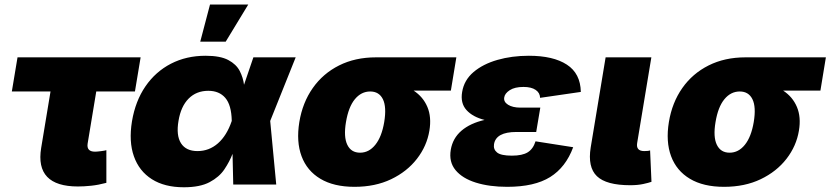

<svg xmlns="http://www.w3.org/2000/svg" viewBox="-20 -792 3564 824"><path d="M314.5 8.3Q129.4 8.3 156.7 -157.2L196.8 -399.4H30.8L55.2 -545.9H583.5L559.1 -399.4H393.1L356 -175.3Q351.1 -141.1 387.7 -141.1Q396.5 -141.1 413.6 -143.3Q430.7 -145.5 436.5 -147.5V-7.3Q401.4 2 371.1 5.1Q340.8 8.3 314.5 8.3Z M769 11.7Q686.5 11.7 631.8 -22.9Q577.1 -57.6 554.7 -121.1Q532.2 -184.6 546.4 -271.5Q561 -358.4 604.2 -421.4Q647.5 -484.4 713.6 -518.6Q779.8 -552.7 862.3 -552.7Q925.3 -552.7 959.7 -534.4Q994.1 -516.1 1008.8 -487.5Q1023.4 -459 1027.3 -428.2L1067.4 -545.9H1249L1139.6 -272.9L1165.5 0H981L978 -131.8Q965.3 -98.6 943.1 -65.4Q920.9 -32.2 879.6 -10.3Q838.4 11.7 769 11.7ZM974.6 -272.9V-274.4Q973.1 -341.3 947 -371.8Q920.9 -402.3 874 -402.3Q822.8 -402.3 789.6 -368.9Q756.3 -335.4 746.1 -273.4Q735.4 -210.9 756.8 -177.2Q778.3 -143.6 827.6 -143.6Q877.4 -143.6 915.3 -176.8Q953.1 -210 974.1 -271.5ZM839.4 -613.3 881.3 -772.5H1045.4L948.7 -613.3Z M1501.5 9.8Q1412.6 9.8 1355 -24.7Q1297.4 -59.1 1274.2 -121.6Q1251 -184.1 1264.6 -268.1Q1278.3 -351.6 1322.3 -414.1Q1366.2 -476.6 1435.3 -511.2Q1504.4 -545.9 1593.3 -545.9H1938.5L1915 -403.3H1754.9Q1795.9 -376.5 1814.2 -333Q1832.5 -289.6 1822.8 -231.4Q1812 -165.5 1769.5 -110.6Q1727.1 -55.7 1658.7 -22.9Q1590.3 9.8 1501.5 9.8ZM1568.8 -399.4Q1530.3 -399.4 1502.9 -366.2Q1475.6 -333 1464.8 -268.1Q1454.1 -204.6 1470.5 -170.7Q1486.8 -136.7 1525.4 -136.7Q1563.5 -136.7 1590.8 -170.7Q1618.2 -204.6 1628.9 -268.1Q1639.6 -333 1623.3 -366.2Q1606.9 -399.4 1568.8 -399.4Z M2156.7 9.8Q2080.1 9.8 2022.2 -8.3Q1964.4 -26.4 1935.1 -61.8Q1905.8 -97.2 1914.6 -149.4Q1922.9 -198.7 1960.4 -231Q1998 -263.2 2059.6 -277.3Q2008.8 -290 1981.9 -319.8Q1955.1 -349.6 1963.4 -397.5Q1971.7 -448.2 2012.2 -482.7Q2052.7 -517.1 2114.7 -534.9Q2176.8 -552.7 2249.5 -552.7Q2354.5 -552.7 2412.8 -514.6Q2471.2 -476.6 2472.7 -397.5L2297.9 -372.1Q2297.4 -393.6 2278.8 -406.2Q2260.3 -418.9 2226.6 -418.9Q2189 -418.9 2167.7 -405Q2146.5 -391.1 2144 -374Q2140.6 -355 2160.4 -342.5Q2180.2 -330.1 2213.9 -330.1H2298.8L2288.1 -266.6L2281.2 -225.6H2196.3Q2108.4 -225.6 2100.1 -172.9Q2096.7 -150.9 2113.3 -137.5Q2129.9 -124 2176.8 -124Q2221.7 -124 2244.9 -138.4Q2268.1 -152.8 2278.3 -185.5L2439.9 -160.2Q2408.2 -74.2 2341.1 -32.2Q2273.9 9.8 2156.7 9.8Z M2684.6 2.9Q2582 2.9 2541.7 -35.9Q2501.5 -74.7 2515.1 -159.2L2579.1 -545.9H2775.4L2714.4 -177.7Q2709 -143.6 2745.1 -143.6Q2762.7 -143.6 2770 -146.5L2775.9 -11.7Q2763.7 -7.3 2740 -2.2Q2716.3 2.9 2684.6 2.9Z M3087.4 9.8Q2998.5 9.8 2940.9 -24.7Q2883.3 -59.1 2860.1 -121.6Q2836.9 -184.1 2850.6 -268.1Q2864.3 -351.6 2908.2 -414.1Q2952.1 -476.6 3021.2 -511.2Q3090.3 -545.9 3179.2 -545.9H3524.4L3501 -403.3H3340.8Q3381.8 -376.5 3400.1 -333Q3418.5 -289.6 3408.7 -231.4Q3397.9 -165.5 3355.5 -110.6Q3313 -55.7 3244.6 -22.9Q3176.3 9.8 3087.4 9.8ZM3154.8 -399.4Q3116.2 -399.4 3088.9 -366.2Q3061.5 -333 3050.8 -268.1Q3040 -204.6 3056.4 -170.7Q3072.8 -136.7 3111.3 -136.7Q3149.4 -136.7 3176.8 -170.7Q3204.1 -204.6 3214.8 -268.1Q3225.6 -333 3209.2 -366.2Q3192.9 -399.4 3154.8 -399.4Z"/></svg>

Font: Inter Black
Style: Italic
Weight: 900
Italic angle: -9.39999°
Designer: Rasmus Andersson
Foundry: rsms
Version: Version 4.000;git-a52131595